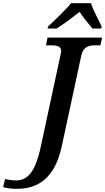

<svg xmlns="http://www.w3.org/2000/svg" viewBox="-173 -951 664 1211"><path d="M127 -771H184C241 -808 270 -830 329 -876C356 -835 379 -810 410 -771H465L468 -784C454 -816 413 -889 401 -931H275C241 -888 159 -810 130 -784ZM-66 240C71 240 174 168 216 -26L340 -602C350 -651 384 -665 421 -665H460L471 -714H127L117 -665H154C182 -665 213 -660 213 -630C213 -624 211 -614 209 -606L84 -25C49 139 -2 187 -72 187C-92 187 -123 183 -141 178L-153 229C-127 236 -105 240 -66 240Z"/></svg>

Font: Noto Serif Semi
Style: Italic
Weight: 600
Italic angle: -12°
Designer: Monotype Design Team
Foundry: Monotype Imaging Inc.
Version: Version 1.901